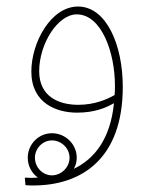

<svg xmlns="http://www.w3.org/2000/svg" viewBox="-20 -337 467 588"><path d="M82 231C229 231 356 150 356 -71C356 -201 305 -317 219 -317C136 -317 76 -207 76 -118C76 -20 154 8 216 8C268 8 303 -6 329 -21C318 89 269 150 206 180C212 170 215 158 215 146C215 105 181 71 139 71C98 71 65 105 65 146C65 171 77 193 96 207C83 208 69 208 56 207L58 230C66 231 74 231 82 231ZM100 -119C100 -203 157 -293 215 -293C291 -293 332 -176 332 -75C332 -65 332 -55 331 -46C307 -32 268 -16 220 -16C160 -16 100 -41 100 -119ZM139 200C111 200 87 176 87 146C87 117 111 93 139 93C168 93 193 117 193 146C193 176 167 200 139 200Z"/></svg>

Font: Noto Sans Arabic UI SmCn Th
Style: Regular
Weight: 100
Width: 4
Designer: Monotype Design Team, Nadine Chahine and Nizar Qandah
Foundry: Monotype Imaging Inc.
Version: Version 2.010